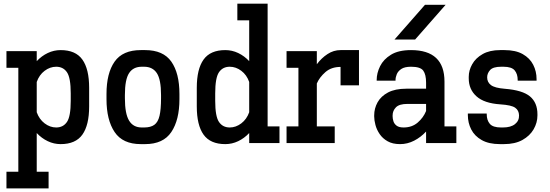

<svg xmlns="http://www.w3.org/2000/svg" viewBox="-20 -789 3032 1059"><path d="M15.6 250V158.2H81.1V-415H15.6V-506.8H182.6V-451.7Q209.5 -480.5 243.4 -496.6Q277.3 -512.7 314.5 -512.7Q397 -512.7 434.3 -460.4Q471.7 -408.2 471.7 -304.7V-202.1Q471.7 -98.6 434.3 -46.4Q397 5.9 314.5 5.9Q277.3 5.9 243.4 -10.3Q209.5 -26.4 182.6 -55.2V158.2H248V250ZM290 -420.9Q255.9 -420.9 226.1 -398.4Q196.3 -376 182.6 -336.9V-169.9Q196.3 -131.3 226.1 -108.6Q255.9 -85.9 290 -85.9Q328.6 -85.9 349.4 -116.5Q370.1 -147 370.1 -232.4V-274.4Q370.1 -359.9 349.4 -390.4Q328.6 -420.9 290 -420.9Z M756.8 5.9Q656.7 5.9 612.1 -60.8Q567.4 -127.4 567.4 -242.2V-270.5Q567.4 -385.3 612.1 -449Q656.7 -512.7 756.8 -512.7H780.3Q880.4 -512.7 925 -449Q969.7 -385.3 969.7 -270.5V-242.2Q969.7 -127.4 925 -60.8Q880.4 5.9 780.3 5.9ZM761.7 -420.9Q714.8 -420.9 691.9 -385.7Q668.9 -350.6 668.9 -265.1V-247.1Q668.9 -161.6 691.9 -123.8Q714.8 -85.9 761.7 -85.9H774.9Q811 -85.9 831.3 -100.6Q851.6 -115.2 859.9 -150.4Q868.2 -185.5 868.2 -247.1V-265.1Q868.2 -350.6 845 -385.7Q821.8 -420.9 774.9 -420.9Z M1222.7 5.9Q1140.1 5.9 1102.8 -46.4Q1065.4 -98.6 1065.4 -202.1V-304.7Q1065.4 -408.2 1102.8 -460.4Q1140.1 -512.7 1222.7 -512.7Q1259.8 -512.7 1293.7 -496.6Q1327.6 -480.5 1354.5 -451.7V-676.8H1289.1V-768.6H1456.1V-91.8H1521.5V0H1354.5V-55.2Q1327.6 -26.4 1293.7 -10.3Q1259.8 5.9 1222.7 5.9ZM1247.1 -420.9Q1208.5 -420.9 1187.7 -390.4Q1167 -359.9 1167 -274.4V-232.4Q1167 -147 1187.7 -116.5Q1208.5 -85.9 1247.1 -85.9Q1281.2 -85.9 1311 -108.6Q1340.8 -131.3 1354.5 -169.9V-336.9Q1340.8 -376 1311 -398.4Q1281.2 -420.9 1247.1 -420.9Z M1560.5 0V-91.8H1626V-415H1560.5V-506.8H1727.5V-434.6Q1752.9 -468.8 1786.4 -490.7Q1819.8 -512.7 1858.4 -512.7H1960V-318.4H1858.4V-419.9Q1807.6 -419.9 1774.9 -391.4Q1742.2 -362.8 1727.5 -328.6V-91.8H1826.2V0Z M2155.8 -570.8 2324.2 -762.7H2438L2269.5 -570.8ZM2186.5 5.9Q2145.5 5.9 2117.9 -9.8Q2090.3 -25.4 2074 -49.6Q2057.6 -73.7 2050.8 -99.9Q2043.9 -126 2043.9 -146.5V-152.8Q2043.9 -190.9 2062.5 -224.6Q2081.1 -258.3 2120.4 -279.1Q2159.7 -299.8 2221.2 -299.8H2330.1V-333Q2330.1 -377.9 2314.5 -399.4Q2298.8 -420.9 2247.1 -420.9Q2211.9 -420.9 2193.6 -408.7Q2175.3 -396.5 2168.5 -379.6Q2161.6 -362.8 2161.6 -347.7V-344.2H2057.6V-347.7Q2057.6 -385.7 2076.4 -423.8Q2095.2 -461.9 2136.7 -487.3Q2178.2 -512.7 2247.1 -512.7Q2431.6 -512.7 2431.6 -338.9V-91.8H2497.1V0H2330.1V-63.5Q2301.3 -32.2 2264.4 -13.2Q2227.5 5.9 2186.5 5.9ZM2226.6 -215.8Q2182.1 -215.8 2163.8 -197Q2145.5 -178.2 2145.5 -152.3V-147.5Q2145.5 -134.8 2149.9 -120.4Q2154.3 -106 2167.5 -95.9Q2180.7 -85.9 2206.1 -85.9Q2252.4 -85.9 2283.9 -113Q2315.4 -140.1 2330.1 -176.8V-215.8Z M2737.8 5.9Q2676.3 5.9 2637 -16.4Q2597.7 -38.6 2579.1 -75Q2560.5 -111.3 2560.5 -154.3V-162.6H2664.6V-159.2Q2664.6 -126 2681.6 -106Q2698.7 -85.9 2743.2 -85.9H2753.9Q2797.4 -85.9 2820.6 -104.5Q2843.8 -123 2842.8 -152.8Q2842.3 -180.2 2821.5 -194.8Q2800.8 -209.5 2739.7 -213.4Q2650.9 -219.2 2608.2 -257.6Q2565.4 -295.9 2565.4 -356.9V-365.2Q2565.4 -400.9 2584.5 -434.8Q2603.5 -468.8 2642.1 -490.7Q2680.7 -512.7 2738.8 -512.7H2762.2Q2824.2 -512.7 2863.3 -490.5Q2902.3 -468.3 2920.9 -431.9Q2939.5 -395.5 2939.5 -352.5V-344.2H2835.4V-347.7Q2835.4 -380.9 2818.6 -400.9Q2801.8 -420.9 2756.8 -420.9H2744.1Q2699.7 -420.9 2683.3 -402.8Q2667 -384.8 2667 -362.3Q2667 -335.4 2688 -319.6Q2709 -303.7 2764.6 -299.3Q2862.3 -291.5 2903.3 -257.1Q2944.3 -222.7 2944.3 -158.7V-152.3Q2944.3 -112.3 2923.3 -75.9Q2902.3 -39.6 2861.3 -16.8Q2820.3 5.9 2759.3 5.9Z"/></svg>

Font: Kay Pho Du
Style: Bold
Weight: 700
Designer: Victor Gaultney, Khu Oo Reh
Foundry: SIL International
Version: Version 3.000